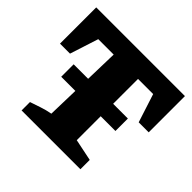

<svg xmlns="http://www.w3.org/2000/svg" viewBox="-161 -831 1004 1004"><g transform="rotate(45 341.5 -328.5)"><path d="M670 -657V-389H596L545 -547H433V-94L554 -69V0H119V-62Q149 -72 178.5 -82Q208 -92 241 -98L253 -547H139L88 -389H14V-657ZM141 -363H542V-271H141Z"/></g></svg>

Font: Piazzolla ExtraBold
Style: Regular
Weight: 800
Designer: Juan Pablo del Peral
Foundry: Huerta Tipografica
Version: Version 1.330